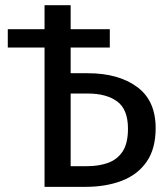

<svg xmlns="http://www.w3.org/2000/svg" viewBox="-20 -727 655 747"><path d="M153.3 0V-542.1H10.3V-613.3H153.3V-706.7H254.9V-613.3H407.2V-542.1H254.9V-442.1H321.5Q440.5 -442.1 513.1 -389Q585.6 -335.9 585.6 -228.2Q585.6 -148.2 550.5 -97.7Q515.4 -47.2 453.6 -23.6Q391.8 0 312.3 0ZM254.9 -80.5H319.5Q365.1 -80.5 401 -93.6Q436.9 -106.7 457.4 -138.2Q477.9 -169.7 477.9 -226.2Q477.9 -301.5 435.9 -332.3Q393.8 -363.1 322.1 -363.1H254.9Z"/></svg>

Font: Fira Code Retina
Style: Regular
Weight: 450
Monospace: yes
Designer: Carrois Corporate, Edenspiekermann AG, Nikita Prokopov
Foundry: Carrois Corporate, Edenspiekermann AG, Nikita Prokopov
Version: Version 6.002